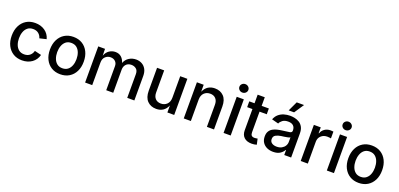

<svg xmlns="http://www.w3.org/2000/svg" viewBox="13 -1738 5661 2725"><g transform="rotate(20 2844.0 -375.5)"><path d="M301.8 11.2Q224.6 11.2 167.5 -23.9Q110.4 -59.1 78.6 -122.3Q46.9 -185.5 46.9 -270Q46.9 -355 78.6 -418.7Q110.4 -482.4 167.5 -517.6Q224.6 -552.7 301.8 -552.7Q386.7 -552.7 448.5 -510Q510.3 -467.3 530.3 -391.6L428.2 -367.2Q417 -409.7 384.5 -435.8Q352.1 -461.9 302.2 -461.9Q252.9 -461.9 220.5 -436Q188 -410.2 172.1 -366.5Q156.2 -322.8 156.2 -270Q156.2 -217.8 172.1 -174.6Q188 -131.3 220.5 -105.5Q252.9 -79.6 302.2 -79.6Q353 -79.6 386.2 -106.7Q419.4 -133.8 430.2 -178.2L531.7 -153.8Q511.7 -76.7 449.7 -32.7Q387.7 11.2 301.8 11.2Z M878.9 11.2Q802.2 11.2 744.9 -23.9Q687.5 -59.1 655.8 -122.3Q624 -185.5 624 -270Q624 -355 655.8 -418.7Q687.5 -482.4 744.9 -517.6Q802.2 -552.7 878.9 -552.7Q956.1 -552.7 1013.4 -517.6Q1070.8 -482.4 1102.5 -418.7Q1134.3 -355 1134.3 -270Q1134.3 -185.5 1102.5 -122.3Q1070.8 -59.1 1013.4 -23.9Q956.1 11.2 878.9 11.2ZM878.9 -79.6Q928.7 -79.6 961.2 -105.7Q993.7 -131.8 1009.5 -175Q1025.4 -218.3 1025.4 -270Q1025.4 -322.3 1009.5 -366Q993.7 -409.7 961.2 -435.8Q928.7 -461.9 878.9 -461.9Q829.6 -461.9 797.4 -435.8Q765.1 -409.7 749.3 -366Q733.4 -322.3 733.4 -270Q733.4 -218.3 749.3 -175Q765.1 -131.8 797.4 -105.7Q829.6 -79.6 878.9 -79.6Z M1253.4 0V-545.9H1355.5L1357.9 -443.8Q1378.9 -500.5 1420.9 -527.8Q1462.9 -555.2 1511.7 -555.2Q1564.9 -555.2 1600.1 -524.9Q1635.3 -494.6 1651.4 -440.4Q1671.9 -495.6 1719 -525.4Q1766.1 -555.2 1824.2 -555.2Q1872.6 -555.2 1911.6 -534.2Q1950.7 -513.2 1973.9 -471.7Q1997.1 -430.2 1997.1 -368.2V0H1889.6V-357.4Q1889.6 -412.1 1859.1 -436.5Q1828.6 -460.9 1787.1 -460.9Q1736.3 -460.9 1707.3 -429.7Q1678.2 -398.4 1678.2 -349.6V0H1572.3V-364.3Q1572.3 -408.2 1544.2 -434.6Q1516.1 -460.9 1472.7 -460.9Q1427.7 -460.9 1394.3 -429.9Q1360.8 -398.9 1360.8 -339.4V0Z M2327.6 6.8Q2244.1 6.8 2192.9 -45.7Q2141.6 -98.1 2141.6 -199.2V-545.9H2249V-212.4Q2249 -153.3 2280 -120.1Q2311 -86.9 2364.3 -86.9Q2418.9 -86.9 2455.1 -122.3Q2491.2 -157.7 2491.2 -222.7V-545.9H2599.1V0H2496.1L2495.6 -106Q2469.7 -46.4 2427 -19.8Q2384.3 6.8 2327.6 6.8Z M2850.6 -323.2V0H2743.2V-545.9H2845.7L2846.2 -440.9Q2871.6 -498.5 2914.3 -525.6Q2957 -552.7 3014.6 -552.7Q3098.1 -552.7 3149.2 -500.2Q3200.2 -447.8 3200.2 -346.7V0H3092.8V-333.5Q3092.8 -392.6 3062 -425.8Q3031.2 -459 2977.5 -459Q2922.9 -459 2886.7 -423.6Q2850.6 -388.2 2850.6 -323.2Z M3344.7 0V-545.9H3452.1V0ZM3398.9 -629.4Q3371.1 -629.4 3351.3 -647.9Q3331.5 -666.5 3331.5 -692.9Q3331.5 -719.7 3351.3 -738.3Q3371.1 -756.8 3398.9 -756.8Q3426.8 -756.8 3446.8 -738.3Q3466.8 -719.7 3466.8 -692.9Q3466.8 -666.5 3446.8 -647.9Q3426.8 -629.4 3398.9 -629.4Z M3830.1 -545.9V-458.5H3721.2V-147.5Q3721.2 -114.7 3735.1 -99.4Q3749 -84 3780.8 -84Q3789.6 -84 3803 -85.9Q3816.4 -87.9 3826.2 -89.8L3845.2 -3.9Q3828.1 2 3808.3 4.6Q3788.6 7.3 3770 7.3Q3695.8 7.3 3654.8 -31Q3613.8 -69.3 3613.8 -138.7V-458.5H3534.2V-545.9H3613.8V-675.8H3721.2V-545.9Z M4094.7 12.2Q4042.5 12.2 4000.7 -7.1Q3959 -26.4 3934.6 -63.5Q3910.2 -100.6 3910.2 -154.3Q3910.2 -200.7 3928.2 -230.7Q3946.3 -260.7 3976.6 -278.1Q4006.8 -295.4 4044.2 -304.2Q4081.5 -313 4120.1 -317.4Q4192.4 -325.7 4225.1 -331.8Q4257.8 -337.9 4257.8 -366.7V-369.6Q4257.8 -415 4231.2 -440.2Q4204.6 -465.3 4153.3 -465.3Q4099.6 -465.3 4068.8 -441.9Q4038.1 -418.5 4026.9 -390.6L3925.8 -417Q3944.3 -465.8 3979 -495.6Q4013.7 -525.4 4058.3 -539.1Q4103 -552.7 4151.9 -552.7Q4184.6 -552.7 4221.7 -544.9Q4258.8 -537.1 4291.5 -516.8Q4324.2 -496.6 4344.7 -459Q4365.2 -421.4 4365.2 -362.3V0H4261.2V-74.7H4255.9Q4239.7 -42.5 4200.4 -15.1Q4161.1 12.2 4094.7 12.2ZM4118.7 -74.2Q4162.1 -74.2 4193.4 -91.6Q4224.6 -108.9 4241.5 -136.7Q4258.3 -164.6 4258.3 -196.8V-266.6Q4250.5 -258.8 4224.9 -253.2Q4199.2 -247.6 4170.9 -243.7Q4142.6 -239.7 4126 -237.8Q4080.6 -231.4 4048.1 -213.1Q4015.6 -194.8 4015.6 -152.8Q4015.6 -113.8 4044.7 -94Q4073.7 -74.2 4118.7 -74.2ZM4103.5 -616.7 4171.9 -762.7H4282.7L4185.5 -616.7Z M4509.8 0V-545.9H4613.8V-458H4619.6Q4634.3 -502.4 4672.1 -528.1Q4710 -553.7 4757.8 -553.7Q4768.1 -553.7 4781.5 -552.7Q4794.9 -551.8 4803.2 -550.8V-448.2Q4797.4 -449.7 4780.8 -451.9Q4764.2 -454.1 4747.1 -454.1Q4690.9 -454.1 4654.1 -419.7Q4617.2 -385.3 4617.2 -331.5V0Z M4904.3 0V-545.9H5011.7V0ZM4958.5 -629.4Q4930.7 -629.4 4910.9 -647.9Q4891.1 -666.5 4891.1 -692.9Q4891.1 -719.7 4910.9 -738.3Q4930.7 -756.8 4958.5 -756.8Q4986.3 -756.8 5006.3 -738.3Q5026.4 -719.7 5026.4 -692.9Q5026.4 -666.5 5006.3 -647.9Q4986.3 -629.4 4958.5 -629.4Z M5385.7 11.2Q5309.1 11.2 5251.7 -23.9Q5194.3 -59.1 5162.6 -122.3Q5130.9 -185.5 5130.9 -270Q5130.9 -355 5162.6 -418.7Q5194.3 -482.4 5251.7 -517.6Q5309.1 -552.7 5385.7 -552.7Q5462.9 -552.7 5520.3 -517.6Q5577.6 -482.4 5609.4 -418.7Q5641.1 -355 5641.1 -270Q5641.1 -185.5 5609.4 -122.3Q5577.6 -59.1 5520.3 -23.9Q5462.9 11.2 5385.7 11.2ZM5385.7 -79.6Q5435.5 -79.6 5468 -105.7Q5500.5 -131.8 5516.4 -175Q5532.2 -218.3 5532.2 -270Q5532.2 -322.3 5516.4 -366Q5500.5 -409.7 5468 -435.8Q5435.5 -461.9 5385.7 -461.9Q5336.4 -461.9 5304.2 -435.8Q5272 -409.7 5256.1 -366Q5240.2 -322.3 5240.2 -270Q5240.2 -218.3 5256.1 -175Q5272 -131.8 5304.2 -105.7Q5336.4 -79.6 5385.7 -79.6Z"/></g></svg>

Font: Inter Medium
Style: Regular
Weight: 500
Designer: Rasmus Andersson
Foundry: rsms
Version: Version 4.001;git-9221beed3